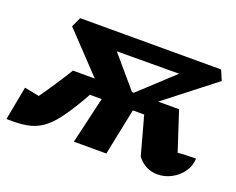

<svg xmlns="http://www.w3.org/2000/svg" viewBox="-130 -637 975 794"><g transform="rotate(20 358.0 -240.0)"><path d="M-43 7 -15 -141 50 -128Q74 -162 98.5 -199Q123 -236 147 -275H243L81 -446L101 -489H721L740 -445L522 -275H614L670 -104Q705 -107 750 -107Q748 -72 728.5 -46Q709 -20 680.5 -5.5Q652 9 621 9Q595 9 572 -2.5Q549 -14 532 -37L486 -205H436L394 0H251L299 -205H247L232 -178Q197 -118 168.5 -80.5Q140 -43 111 -23.5Q82 -4 45.5 2.5Q9 9 -43 7ZM290 -412 407 -275H415L564 -413Z"/></g></svg>

Font: Piazzolla
Style: Bold Italic
Weight: 700
Italic angle: -11.3°
Designer: Juan Pablo del Peral
Foundry: Huerta Tipografica
Version: Version 1.330